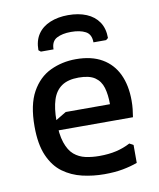

<svg xmlns="http://www.w3.org/2000/svg" viewBox="-83 -789 716 867"><g transform="rotate(-10 275.0 -356.0)"><path d="M52 -255Q52 -354 84.5 -412.5Q117 -471 171 -496.5Q225 -522 288 -522Q360 -522 408 -494Q456 -466 480 -415Q504 -364 504 -294Q504 -273 502 -255.5Q500 -238 497 -219H112V-241L202 -295H405Q405 -339 395.5 -371Q386 -403 360.5 -420.5Q335 -438 286 -438Q237 -438 208 -418Q179 -398 166.5 -359Q154 -320 154 -263Q154 -201 167 -162.5Q180 -124 202.5 -105Q225 -86 254.5 -79.5Q284 -73 318 -73Q361 -73 395.5 -81Q430 -89 460 -105L478 -95V-13Q448 -2 411 5Q374 12 326 12Q274 12 225 0.5Q176 -11 137 -39.5Q98 -68 75 -120.5Q52 -173 52 -255ZM288 -724Q336 -724 372 -709Q408 -694 428 -664.5Q448 -635 448 -591L438 -583H380Q380 -620 354.5 -633.5Q329 -647 288 -647Q248 -647 222.5 -633.5Q197 -620 197 -583H139L129 -591Q129 -635 149 -664.5Q169 -694 205.5 -709Q242 -724 288 -724Z"/></g></svg>

Font: AR One Sans Medium
Style: Regular
Weight: 500
Designer: Niteesh Yadav
Foundry: Niteesh Yadav
Version: Version 1.001;gftools[0.9.33]